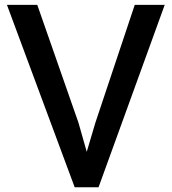

<svg xmlns="http://www.w3.org/2000/svg" viewBox="-20 -763 704 788"><path d="M286.5 5.5 8.5 -743H133L302 -259.5L336 -140L371.5 -259.5L533 -743H656L384.5 5.5Z"/></svg>

Font: Tracken
Style: Regular
Weight: 400
Designer: Eben Sorkin
Foundry: Eben Sorkin
Version: Version 2.001